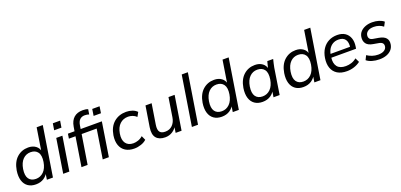

<svg xmlns="http://www.w3.org/2000/svg" viewBox="16 -1703 5582 2675"><g transform="rotate(-20 2806.5 -365.5)"><path d="M236 9Q167 9 120 -23.5Q73 -56 54 -117.5Q35 -179 48 -265Q68 -386 138 -449Q208 -512 306 -512Q372 -512 416.5 -479Q461 -446 470 -388H460L515 -736H606L489 0H399L417 -117H432Q406 -58 356 -24.5Q306 9 236 9ZM262 -63Q329 -63 377 -110.5Q425 -158 440 -249Q455 -344 420.5 -391.5Q386 -439 315 -439Q248 -439 201 -392Q154 -345 139 -255Q124 -159 157.5 -111Q191 -63 262 -63Z M641 0 721 -503H812L732 0ZM730 -613 746 -711H854L838 -613Z M912 0 981 -433H883L894 -503H1017L988 -480L1003 -569Q1017 -653 1066.5 -696.5Q1116 -740 1198 -740Q1218 -740 1240 -737Q1262 -734 1276 -727L1264 -653Q1253 -658 1236 -661Q1219 -664 1201 -664Q1156 -664 1128 -637.5Q1100 -611 1091 -555L1080 -484L1069 -503H1397L1318 0H1227L1295 -433H1072L1003 0ZM1315 -613 1330 -711H1439L1424 -613Z M1695 9Q1618 9 1565.5 -24Q1513 -57 1491 -118.5Q1469 -180 1482 -265Q1502 -386 1576 -449Q1650 -512 1758 -512Q1805 -512 1848 -497Q1891 -482 1918 -453L1884 -391Q1858 -416 1825 -427.5Q1792 -439 1761 -439Q1688 -439 1638.5 -392.5Q1589 -346 1574 -257Q1559 -166 1595.5 -115.5Q1632 -65 1708 -65Q1741 -65 1778.5 -77.5Q1816 -90 1848 -119L1877 -55Q1846 -25 1795.5 -8Q1745 9 1695 9Z M2153 9Q2064 9 2021.5 -41.5Q1979 -92 1995 -197L2044 -503H2135L2087 -201Q2076 -129 2099 -97Q2122 -65 2180 -65Q2245 -65 2287 -107Q2329 -149 2340 -218L2385 -503H2476L2396 0H2308L2325 -111H2340Q2311 -54 2262.5 -22.5Q2214 9 2153 9Z M2549 0 2666 -736H2757L2640 0Z M2992 9Q2923 9 2876 -23.5Q2829 -56 2810 -117.5Q2791 -179 2804 -265Q2824 -386 2894 -449Q2964 -512 3062 -512Q3128 -512 3172.5 -479Q3217 -446 3226 -388H3216L3271 -736H3362L3245 0H3155L3173 -117H3188Q3162 -58 3112 -24.5Q3062 9 2992 9ZM3018 -63Q3085 -63 3133 -110.5Q3181 -158 3196 -249Q3211 -344 3176.5 -391.5Q3142 -439 3071 -439Q3004 -439 2957 -392Q2910 -345 2895 -255Q2880 -159 2913.5 -111Q2947 -63 3018 -63Z M3597 9Q3528 9 3481 -23.5Q3434 -56 3415 -117.5Q3396 -179 3409 -265Q3429 -386 3499 -449Q3569 -512 3667 -512Q3733 -512 3777.5 -479Q3822 -446 3831 -388L3820 -387L3850 -503H3937Q3930 -473 3922.5 -443Q3915 -413 3910 -384L3850 0H3759L3778 -117H3793Q3767 -58 3717 -24.5Q3667 9 3597 9ZM3623 -63Q3690 -63 3738 -110.5Q3786 -158 3801 -249Q3816 -344 3781.5 -391.5Q3747 -439 3676 -439Q3609 -439 3562 -392Q3515 -345 3500 -255Q3485 -159 3518.5 -111Q3552 -63 3623 -63Z M4202 9Q4133 9 4086 -23.5Q4039 -56 4020 -117.5Q4001 -179 4014 -265Q4034 -386 4104 -449Q4174 -512 4272 -512Q4338 -512 4382.5 -479Q4427 -446 4436 -388H4426L4481 -736H4572L4455 0H4365L4383 -117H4398Q4372 -58 4322 -24.5Q4272 9 4202 9ZM4228 -63Q4295 -63 4343 -110.5Q4391 -158 4406 -249Q4421 -344 4386.5 -391.5Q4352 -439 4281 -439Q4214 -439 4167 -392Q4120 -345 4105 -255Q4090 -159 4123.5 -111Q4157 -63 4228 -63Z M4847 9Q4762 9 4707 -25Q4652 -59 4629.5 -121.5Q4607 -184 4620 -268Q4632 -345 4668 -399.5Q4704 -454 4760 -483Q4816 -512 4887 -512Q4957 -512 5002.5 -481.5Q5048 -451 5067.5 -397Q5087 -343 5076 -272L5071 -242H4687L4695 -296H5018L5000 -282Q5012 -361 4982 -403.5Q4952 -446 4882 -446Q4832 -446 4795.5 -423.5Q4759 -401 4737 -362.5Q4715 -324 4709 -274L4705 -249Q4693 -160 4731 -111.5Q4769 -63 4857 -63Q4899 -63 4940 -76Q4981 -89 5017 -119L5047 -56Q5007 -25 4955 -8Q4903 9 4847 9Z M5330 9Q5272 9 5221.5 -6Q5171 -21 5141 -47L5172 -110Q5206 -87 5247.5 -73Q5289 -59 5335 -59Q5391 -59 5423.5 -79.5Q5456 -100 5461 -133Q5466 -164 5449.5 -183Q5433 -202 5393 -208L5319 -221Q5245 -233 5216 -272.5Q5187 -312 5196 -371Q5203 -416 5232 -447Q5261 -478 5306 -495Q5351 -512 5405 -512Q5460 -512 5505.5 -497.5Q5551 -483 5577 -459L5544 -397Q5518 -419 5481.5 -431.5Q5445 -444 5405 -444Q5349 -444 5317.5 -422Q5286 -400 5281 -367Q5276 -337 5290 -316.5Q5304 -296 5341 -290L5418 -277Q5494 -264 5524.5 -227.5Q5555 -191 5545 -133Q5538 -89 5509.5 -57Q5481 -25 5435 -8Q5389 9 5330 9Z"/></g></svg>

Font: Mulish ExtraLight Medium
Style: Italic
Weight: 500
Italic angle: -9°
Version: Version 3.603